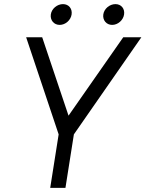

<svg xmlns="http://www.w3.org/2000/svg" viewBox="-20 -913 707 933"><path d="M482 -843C478 -815 497 -792 525 -792C553 -792 579 -815 583 -843C587 -871 569 -893 541 -893C513 -893 486 -871 482 -843ZM227 -843C223 -815 242 -792 270 -792C298 -792 324 -815 328 -843C332 -871 314 -893 286 -893C258 -893 231 -871 227 -843ZM107 -732 265 -260 224 0H298L339 -260L667 -732H579L313 -351L185 -732Z"/></svg>

Font: Exo
Style: Regular Italic
Weight: 400
Designer: Natanael Gama
Version: Version 1.00